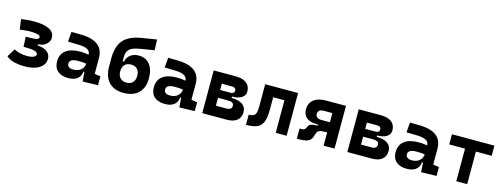

<svg xmlns="http://www.w3.org/2000/svg" viewBox="-16 -1467 5891 2247"><g transform="rotate(15 2929.5 -343.0)"><path d="M271.5 9.8Q209.5 9.8 150.1 -2.9Q90.8 -15.6 47.9 -53.7L109.9 -152.8Q144.5 -131.8 188.5 -123.5Q232.4 -115.2 267.6 -115.2Q316.9 -115.2 345.5 -127.7Q374 -140.1 374 -161.1Q374 -185.1 340.1 -196.8Q306.2 -208.5 221.7 -208.5H201.2L195.8 -329.6H223.1Q279.8 -329.6 307.9 -333.7Q335.9 -337.9 345 -345.7Q354 -353.5 354 -364.7Q354 -383.8 321.3 -393.1Q288.6 -402.3 238.3 -402.3Q204.1 -402.3 176.8 -399.2Q149.4 -396 106 -391.6L89.4 -514.6Q127.4 -519.5 161.4 -523.4Q195.3 -527.3 249 -527.3Q361.3 -527.3 427.7 -495.4Q494.1 -463.4 494.1 -394Q494.1 -368.2 478.5 -343Q462.9 -317.9 432.4 -300.5Q401.9 -283.2 356.4 -280.3V-266.6Q435.5 -261.7 474.9 -229Q514.2 -196.3 514.2 -145.5Q514.2 -75.2 448.2 -32.7Q382.3 9.8 271.5 9.8Z M974.1 4.9 962.9 -148.4 960.9 -215.8V-316.9Q960.9 -358.4 925.5 -377.7Q890.1 -397 820.3 -398.9L688 -402.3L697.8 -522.5L810.5 -521Q951.2 -519 1019.5 -465.6Q1087.9 -412.1 1087.9 -309.6V-118.2L1159.7 -107.4V0ZM798.8 9.8Q716.3 9.8 670.4 -30.8Q624.5 -71.3 624.5 -146Q624.5 -232.9 684.6 -279.3Q744.6 -325.7 855 -325.7Q897.5 -325.7 928.5 -321.3Q959.5 -316.9 991.2 -307.6L969.7 -204.6Q938.5 -211.9 913.6 -213.1Q888.7 -214.4 861.3 -214.4Q758.8 -214.4 758.8 -155.8Q758.8 -129.4 777.3 -115.5Q795.9 -101.6 831.5 -101.6Q874.5 -101.6 903.3 -117.7Q932.1 -133.8 946.5 -158.7Q960.9 -183.6 960.9 -210V-242.2L979.5 -109.4H938L955.1 -125Q953.6 -80.1 934.6 -50Q915.5 -20 881.1 -5.1Q846.7 9.8 798.8 9.8Z M1468.8 9.8Q1352.5 9.8 1290.3 -57.4Q1228 -124.5 1228 -247.1V-343.8Q1228 -441.4 1256.6 -506.8Q1285.2 -572.3 1345.5 -610.6Q1405.8 -648.9 1500.5 -665L1689 -695.8L1693.8 -566.4L1527.3 -539.6Q1466.3 -529.3 1430.9 -512.5Q1395.5 -495.6 1380.6 -467.3Q1365.7 -439 1365.7 -393.6V-345.7H1380.9Q1394 -399.9 1433.3 -429.4Q1472.7 -459 1529.8 -459Q1617.7 -459 1666 -398.9Q1714.4 -338.9 1714.4 -229.5Q1714.4 -115.7 1650.1 -53Q1585.9 9.8 1468.8 9.8ZM1472.7 -115.2Q1521 -115.2 1547.9 -144Q1574.7 -172.9 1574.7 -224.6Q1574.7 -276.4 1547.6 -305.2Q1520.5 -334 1472.7 -334Q1423.3 -334 1395.8 -305.2Q1368.2 -276.4 1368.2 -224.6Q1368.2 -172.9 1396 -144Q1423.8 -115.2 1472.7 -115.2Z M2146 4.9 2134.8 -148.4 2132.8 -215.8V-316.9Q2132.8 -358.4 2097.4 -377.7Q2062 -397 1992.2 -398.9L1859.9 -402.3L1869.6 -522.5L1982.4 -521Q2123 -519 2191.4 -465.6Q2259.8 -412.1 2259.8 -309.6V-118.2L2331.5 -107.4V0ZM1970.7 9.8Q1888.2 9.8 1842.3 -30.8Q1796.4 -71.3 1796.4 -146Q1796.4 -232.9 1856.4 -279.3Q1916.5 -325.7 2026.9 -325.7Q2069.3 -325.7 2100.3 -321.3Q2131.3 -316.9 2163.1 -307.6L2141.6 -204.6Q2110.4 -211.9 2085.4 -213.1Q2060.5 -214.4 2033.2 -214.4Q1930.7 -214.4 1930.7 -155.8Q1930.7 -129.4 1949.2 -115.5Q1967.8 -101.6 2003.4 -101.6Q2046.4 -101.6 2075.2 -117.7Q2104 -133.8 2118.4 -158.7Q2132.8 -183.6 2132.8 -210V-242.2L2151.4 -109.4H2109.9L2127 -125Q2125.5 -80.1 2106.4 -50Q2087.4 -20 2053 -5.1Q2018.6 9.8 1970.7 9.8Z M2547.9 0V-125.5H2682.1Q2713.9 -125.5 2730 -137.9Q2746.1 -150.4 2746.1 -175.3Q2746.1 -198.2 2729.5 -209.7Q2712.9 -221.2 2680.7 -221.2H2517.6V-260.3H2710.9Q2794.4 -260.3 2840.3 -228Q2886.2 -195.8 2886.2 -136.7Q2886.2 -71.8 2843.3 -35.9Q2800.3 0 2721.7 0ZM2422.4 0V-517.6H2554.7V0ZM2494.1 -243.2V-291H2708.5V-243.2ZM2517.6 -276.9V-315.9H2678.7Q2702.1 -315.9 2714.4 -325.4Q2726.6 -335 2726.6 -354Q2726.6 -373 2714.1 -382.6Q2701.7 -392.1 2677.7 -392.1H2547.9V-517.6H2691.4Q2774.9 -517.6 2820.8 -481.9Q2866.7 -446.3 2866.7 -380.9Q2866.7 -331.1 2823.7 -304Q2780.8 -276.9 2702.1 -276.9Z M2952.1 0V-123Q2988.3 -123 3008.8 -133.5Q3029.3 -144 3037.8 -169.9Q3046.4 -195.8 3046.4 -241.2V-517.6H3176.3V-244.6Q3176.3 -150.4 3156.1 -97.2Q3135.9 -43.9 3087 -22Q3038 0 2952.1 0ZM3312.5 0V-517.6H3444.8V0ZM3071.8 -394.5V-517.6H3426.8V-394.5Z M3748.5 -221.7Q3669.4 -221.7 3626.2 -257.3Q3583 -293 3583 -357.9Q3583 -434.1 3636.5 -475.8Q3689.9 -517.6 3787.6 -517.6H3909.7V-394.5H3791.5Q3755.9 -394.5 3737.5 -380.4Q3719.2 -366.2 3719.2 -338.4Q3719.2 -311.5 3737.5 -297.6Q3755.9 -283.7 3791.5 -283.7H3899.9L3895 -221.7ZM3568.8 2.4V-120.6H3593.3Q3613.3 -120.6 3625.7 -127.9Q3638.2 -135.3 3646.5 -154.3L3654.8 -170.9Q3664.6 -193.8 3694.6 -200.7Q3724.6 -207.5 3764.6 -207.5H3857.4L3874 -160.6Q3835 -160.6 3813 -155.5Q3791 -150.4 3780.3 -138.7Q3769.5 -127 3764.2 -106.9L3757.3 -84Q3748 -49.8 3728 -31Q3708 -12.2 3676 -4.9Q3644 2.4 3598.1 2.4ZM3764.6 -160.6V-283.7H3916.5V-160.6ZM3893.1 0V-517.6H4025.4V0Z M4305.7 0V-125.5H4439.9Q4471.7 -125.5 4487.8 -137.9Q4503.9 -150.4 4503.9 -175.3Q4503.9 -198.2 4487.3 -209.7Q4470.7 -221.2 4438.5 -221.2H4275.4V-260.3H4468.8Q4552.2 -260.3 4598.1 -228Q4644 -195.8 4644 -136.7Q4644 -71.8 4601.1 -35.9Q4558.1 0 4479.5 0ZM4180.2 0V-517.6H4312.5V0ZM4252 -243.2V-291H4466.3V-243.2ZM4275.4 -276.9V-315.9H4436.5Q4460 -315.9 4472.2 -325.4Q4484.4 -335 4484.4 -354Q4484.4 -373 4471.9 -382.6Q4459.5 -392.1 4435.5 -392.1H4305.7V-517.6H4449.2Q4532.7 -517.6 4578.6 -481.9Q4624.5 -446.3 4624.5 -380.9Q4624.5 -331.1 4581.5 -304Q4538.6 -276.9 4460 -276.9Z M5075.7 4.9 5064.5 -148.4 5062.5 -215.8V-316.9Q5062.5 -358.4 5027.1 -377.7Q4991.7 -397 4921.9 -398.9L4789.6 -402.3L4799.3 -522.5L4912.1 -521Q5052.7 -519 5121.1 -465.6Q5189.5 -412.1 5189.5 -309.6V-118.2L5261.2 -107.4V0ZM4900.4 9.8Q4817.9 9.8 4772 -30.8Q4726.1 -71.3 4726.1 -146Q4726.1 -232.9 4786.1 -279.3Q4846.2 -325.7 4956.5 -325.7Q4999 -325.7 5030 -321.3Q5061 -316.9 5092.8 -307.6L5071.3 -204.6Q5040 -211.9 5015.1 -213.1Q4990.2 -214.4 4962.9 -214.4Q4860.4 -214.4 4860.4 -155.8Q4860.4 -129.4 4878.9 -115.5Q4897.5 -101.6 4933.1 -101.6Q4976.1 -101.6 5004.9 -117.7Q5033.7 -133.8 5048.1 -158.7Q5062.5 -183.6 5062.5 -210V-242.2L5081.1 -109.4H5039.6L5056.6 -125Q5055.2 -80.1 5036.1 -50Q5017.1 -20 4982.7 -5.1Q4948.2 9.8 4900.4 9.8Z M5500.5 0V-517.6H5632.3V0ZM5309.1 -394.5V-517.6H5823.7V-394.5Z"/></g></svg>

Font: Cascadia Code PL
Style: Regular
Weight: 400
Monospace: yes
Designer: Aaron Bell
Foundry: Saja Typeworks
Version: Version 2102.003